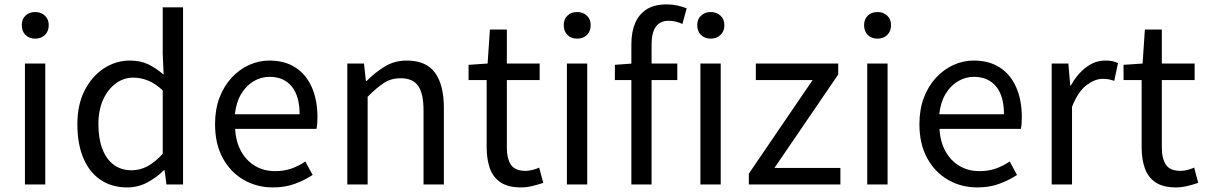

<svg xmlns="http://www.w3.org/2000/svg" viewBox="-20 -829 5420 863"><path d="M92.1 0V-543.4H183.5V0ZM138.4 -655.3Q111.1 -655.3 94.5 -671.8Q77.9 -688.2 77.9 -716.2Q77.9 -742.6 94.5 -758.7Q111.1 -774.9 138.4 -774.9Q164.7 -774.9 181.9 -758.7Q199 -742.6 199 -716.2Q199 -688.2 181.9 -671.8Q164.7 -655.3 138.4 -655.3Z M551.6 13.4Q483.7 13.4 433.3 -19.9Q382.9 -53.1 355.3 -116.8Q327.8 -180.4 327.8 -271Q327.8 -359.1 360.8 -423.2Q393.9 -487.2 447.6 -522Q501.3 -556.8 563.4 -556.8Q611 -556.8 645.6 -540.2Q680.3 -523.6 715.6 -493.5L711.4 -587V-796H802.8V0H728L719.9 -64.1H717.1Q685.2 -32.3 643.2 -9.5Q601.1 13.4 551.6 13.4ZM571.8 -63.7Q610 -63.7 643.9 -82.2Q677.8 -100.8 711.4 -137.9V-422.9Q677.4 -454.1 645 -467.1Q612.5 -480.1 578.5 -480.1Q535.6 -480.1 500.1 -453.7Q464.6 -427.3 443.4 -380.6Q422.3 -333.9 422.3 -271.8Q422.3 -206.8 439.9 -160.1Q457.5 -113.4 491.1 -88.5Q524.7 -63.7 571.8 -63.7Z M1206.7 13.4Q1134.5 13.4 1075.4 -20.6Q1016.3 -54.6 981.4 -118.2Q946.6 -181.9 946.6 -271Q946.6 -337.5 966.6 -390.1Q986.7 -442.7 1021.5 -480.1Q1056.4 -517.6 1100 -537.2Q1143.6 -556.8 1190.4 -556.8Q1259.6 -556.8 1307.8 -525.7Q1356 -494.5 1381.4 -437.1Q1406.9 -379.7 1406.9 -301.7Q1406.9 -287.4 1405.9 -274.1Q1405 -260.7 1402.6 -249.7H1036.9Q1040 -192.4 1063.3 -149.8Q1086.7 -107.2 1126.1 -83.5Q1165.4 -59.8 1217.3 -59.8Q1256.8 -59.8 1289.5 -71.2Q1322.1 -82.7 1352.5 -103.1L1385.3 -42.5Q1349.8 -19.4 1306 -3Q1262.2 13.4 1206.7 13.4ZM1035.7 -315.5H1326.7Q1326.7 -397.1 1291.2 -440.3Q1255.8 -483.6 1191.5 -483.6Q1153.5 -483.6 1120.1 -463.9Q1086.7 -444.3 1064.2 -406.9Q1041.7 -369.6 1035.7 -315.5Z M1541.1 0V-543.4H1616L1624.7 -464.5H1627.1Q1665.8 -503.1 1709.3 -529.9Q1752.9 -556.8 1809.1 -556.8Q1894.8 -556.8 1935 -502.4Q1975.1 -448 1975.1 -344.1V0H1883.7V-332.4Q1883.7 -408.5 1859.5 -442.9Q1835.3 -477.4 1780.5 -477.4Q1738.9 -477.4 1706 -456.4Q1673.2 -435.5 1632.5 -394V0Z M2321.5 13.4Q2263.9 13.4 2230 -9.3Q2196.2 -32 2181.8 -72.8Q2167.4 -113.5 2167.4 -167.7V-469H2086.1V-537.6L2171.7 -543.4L2182 -696.2H2258.2V-543.4H2405.6V-469H2258.2V-165.4Q2258.2 -116 2276.6 -88.5Q2294.9 -61 2342.4 -61Q2357 -61 2374.1 -65.4Q2391.1 -69.8 2403.5 -75.6L2421.8 -7Q2399.2 0.6 2373.2 7Q2347.2 13.4 2321.5 13.4Z M2528.1 0V-543.4H2619.5V0ZM2574.4 -655.3Q2547.1 -655.3 2530.5 -671.8Q2513.9 -688.2 2513.9 -716.2Q2513.9 -742.6 2530.5 -758.7Q2547.1 -774.9 2574.4 -774.9Q2600.7 -774.9 2617.9 -758.7Q2635 -742.6 2635 -716.2Q2635 -688.2 2617.9 -671.8Q2600.7 -655.3 2574.4 -655.3Z M2817.9 0V-630Q2817.9 -685.2 2834.9 -725.3Q2852 -765.4 2887.1 -787.4Q2922.2 -809.3 2976.2 -809.3Q3001.3 -809.3 3024.4 -804.3Q3047.5 -799.2 3066.5 -791.6L3047.3 -721.2Q3017.3 -735.6 2985.7 -735.6Q2946.9 -735.6 2927.8 -708.7Q2908.7 -681.7 2908.7 -628.9V0ZM2743.7 -469V-537.6L2822.2 -543.4H3024.3V-469ZM3128.2 0V-543.4H3219.5V0ZM3174.5 -655.3Q3148.1 -655.3 3131 -671.8Q3113.9 -688.2 3113.9 -716.2Q3113.9 -742.6 3131 -758.7Q3148.1 -774.9 3174.5 -774.9Q3200.8 -774.9 3218.4 -758.7Q3236 -742.6 3236 -716.2Q3236 -688.2 3218.4 -671.8Q3200.8 -655.3 3174.5 -655.3Z M3345.9 0V-48.6L3632.4 -469H3377.3V-543.4H3747.6V-494.1L3461.1 -74.3H3757.4V0Z M3878.1 0V-543.4H3969.5V0ZM3924.4 -655.3Q3897.1 -655.3 3880.5 -671.8Q3863.9 -688.2 3863.9 -716.2Q3863.9 -742.6 3880.5 -758.7Q3897.1 -774.9 3924.4 -774.9Q3950.7 -774.9 3967.9 -758.7Q3985 -742.6 3985 -716.2Q3985 -688.2 3967.9 -671.8Q3950.7 -655.3 3924.4 -655.3Z M4372.7 13.4Q4300.5 13.4 4241.4 -20.6Q4182.3 -54.6 4147.4 -118.2Q4112.6 -181.9 4112.6 -271Q4112.6 -337.5 4132.6 -390.1Q4152.7 -442.7 4187.5 -480.1Q4222.4 -517.6 4266 -537.2Q4309.6 -556.8 4356.4 -556.8Q4425.6 -556.8 4473.8 -525.7Q4522 -494.5 4547.4 -437.1Q4572.9 -379.7 4572.9 -301.7Q4572.9 -287.4 4571.9 -274.1Q4571 -260.7 4568.6 -249.7H4202.9Q4206 -192.4 4229.3 -149.8Q4252.7 -107.2 4292.1 -83.5Q4331.4 -59.8 4383.3 -59.8Q4422.8 -59.8 4455.5 -71.2Q4488.1 -82.7 4518.5 -103.1L4551.3 -42.5Q4515.8 -19.4 4472 -3Q4428.2 13.4 4372.7 13.4ZM4201.7 -315.5H4492.7Q4492.7 -397.1 4457.2 -440.3Q4421.8 -483.6 4357.5 -483.6Q4319.5 -483.6 4286.1 -463.9Q4252.7 -444.3 4230.2 -406.9Q4207.7 -369.6 4201.7 -315.5Z M4707.1 0V-543.4H4782L4790.7 -444.4H4793.1Q4821.4 -495.9 4861.6 -526.3Q4901.7 -556.8 4947.2 -556.8Q4965.9 -556.8 4979.2 -554.2Q4992.6 -551.6 5005.2 -545.4L4988.4 -465.6Q4974.2 -470.2 4963.3 -472.4Q4952.3 -474.6 4935.2 -474.6Q4901.7 -474.6 4863.9 -446.4Q4826 -418.2 4798.5 -348.8V0Z M5265.5 13.4Q5207.9 13.4 5174 -9.3Q5140.2 -32 5125.8 -72.8Q5111.4 -113.5 5111.4 -167.7V-469H5030.1V-537.6L5115.7 -543.4L5126 -696.2H5202.2V-543.4H5349.6V-469H5202.2V-165.4Q5202.2 -116 5220.6 -88.5Q5238.9 -61 5286.4 -61Q5301 -61 5318.1 -65.4Q5335.1 -69.8 5347.5 -75.6L5365.8 -7Q5343.2 0.6 5317.2 7Q5291.2 13.4 5265.5 13.4Z"/></svg>

Font: Noto Sans KR Thin
Style: Regular
Weight: 100
Designer: Ryoko NISHIZUKA 西塚涼子 (kana, bopomofo & ideographs); Paul D. Hunt (Latin, Greek & Cyrillic); Sandoll Communications 산돌커뮤니
Foundry: Adobe
Version: Version 2.004-H2;hotconv 1.0.118;makeotfexe 2.5.65603